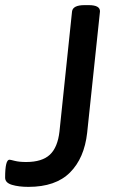

<svg xmlns="http://www.w3.org/2000/svg" viewBox="-33 -722 455 749"><path d="M-13 -29Q-13 -99 4 -99Q7 -99 24.5 -94.5Q42 -90 69 -90Q131 -90 161.5 -118.5Q192 -147 199 -209L248 -677Q251 -702 297 -702H313Q358 -702 357 -677L307 -204Q296 -105 240 -49Q184 7 78 7Q40 7 13.5 -1Q-13 -9 -13 -29Z"/></svg>

Font: Asap-MediumItalic
Style: Italic
Weight: 500
Italic angle: -6°
Designer: Pablo Cosgaya
Foundry: Omnibus-Type
Version: Version 2.000; ttfautohint (v1.8)